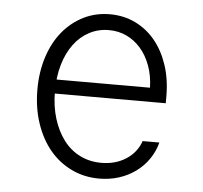

<svg xmlns="http://www.w3.org/2000/svg" viewBox="-45 -597 690 653"><g transform="rotate(5 300.0 -270.0)"><path d="M122 -265H520V-289Q520 -347 504 -395Q488 -443 459.5 -477.5Q431 -512 391.5 -531Q352 -550 305 -550Q256 -550 215 -529.5Q174 -509 144 -472.5Q114 -436 97.5 -385Q81 -334 81 -274Q81 -212 98.5 -159.5Q116 -107 147 -69.5Q178 -32 221.5 -11Q265 10 316 10Q352 10 383.5 0Q415 -10 440.5 -28.5Q466 -47 484 -73Q502 -99 510 -130H453Q439 -90 403 -67Q367 -44 319 -44Q279 -44 246 -60.5Q213 -77 190 -107.5Q167 -138 154 -180Q141 -222 141 -273Q141 -323 153 -364Q165 -405 187 -434.5Q209 -464 239.5 -480Q270 -496 306 -496Q339 -496 366.5 -483Q394 -470 415 -446Q436 -422 448.5 -388Q461 -354 462 -313H122Z"/></g></svg>

Font: CommitMonoV142 ExtLt
Style: Regular
Weight: 200
Monospace: yes
Designer: Eigil Nikolajsen
Foundry: Eigil Nikolajsen
Version: Version 1.142